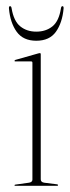

<svg xmlns="http://www.w3.org/2000/svg" viewBox="-20 -602 226 622"><path d="M112 -426V-21Q112 -11.5 124 -10L164 -5Q168 -5 168 -2Q168 0 165 0H29Q27 0 27 -2Q27 -3.5 30 -4L73 -10Q85 -11.5 85 -20V-399Q85 -403 81 -403H29Q27 -403 27 -405Q27 -406.5 30 -408L104 -429Q107 -430 109 -430Q112 -430 112 -426ZM97.5 -499.5Q128.5 -499.5 149.8 -516.5Q171 -533.5 177.5 -575.5Q178.5 -582 182.5 -582Q186.5 -582 186 -574.5Q182 -528.5 161.2 -499.2Q140.5 -470 97.5 -470Q55 -470 34 -499.2Q13 -528.5 9 -574.5Q8.5 -582 12.5 -582Q16.5 -582 17.5 -575.5Q24.5 -533.5 45.8 -516.5Q67 -499.5 97.5 -499.5Z"/></svg>

Font: Fraunces 144pt S000 Thin
Style: Regular
Weight: 100
Version: Version 1.000; ttfautohint (v1.8.3)